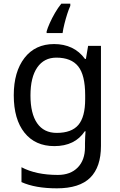

<svg xmlns="http://www.w3.org/2000/svg" viewBox="-20 -786 655 1046"><path d="M275 -546Q328 -546 370.5 -526Q413 -506 443 -465H448L460 -536H530V9Q530 124 471.5 182Q413 240 290 240Q172 240 97 206V125Q176 167 295 167Q364 167 403.5 126.5Q443 86 443 16V-5Q443 -17 444 -39.5Q445 -62 446 -71H442Q388 10 276 10Q172 10 113.5 -63Q55 -136 55 -267Q55 -395 113.5 -470.5Q172 -546 275 -546ZM287 -472Q220 -472 183 -418.5Q146 -365 146 -266Q146 -167 182.5 -114.5Q219 -62 289 -62Q370 -62 407 -105.5Q444 -149 444 -246V-267Q444 -377 406 -424.5Q368 -472 287 -472ZM363 -754Q355 -737 346.5 -710.5Q338 -684 331 -656Q324 -628 321 -606H234V-615Q239 -633 251 -660Q263 -687 279.5 -715.5Q296 -744 314 -766H363Z"/></svg>

Font: Noto Sans Vai
Style: Regular
Weight: 400
Designer: Monotype Design Team
Foundry: Monotype Imaging Inc.
Version: Version 2.001; ttfautohint (v1.8.4.7-5d5b)